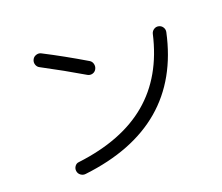

<svg xmlns="http://www.w3.org/2000/svg" viewBox="-119 -891 1238 1072"><g transform="rotate(-20 500.0 -355.0)"><path d="M180.7 -642.6Q167 -649.4 162.1 -665Q157.2 -680.7 165 -695.3Q171.9 -709 188 -713.9Q204.1 -718.8 217.8 -710.9Q330.1 -653.3 455.1 -579.1Q468.8 -571.3 472.7 -555.2Q476.6 -539.1 468.8 -524.9Q460.9 -510.7 445.8 -506.8Q430.7 -502.9 417 -510.7Q304.7 -577.1 180.7 -642.6ZM882.8 -629.9Q898.4 -627 907.2 -613.8Q916 -600.6 913.1 -585Q800.8 -61.5 218.8 5.9Q203.1 7.8 189.9 -2Q176.8 -11.7 174.8 -28.3Q172.9 -43 182.1 -55.7Q191.4 -68.4 206.1 -69.3Q471.7 -101.6 628.4 -233.4Q785.2 -365.2 838.9 -601.6Q842.8 -616.2 855.5 -624.5Q868.2 -632.8 882.8 -629.9Z"/></g></svg>

Font: Rounded Mgen+ 1mn regular
Style: Regular
Weight: 400
Designer: [Source Han Sans]
Ryoko NISHIZUKA  (kana & ideographs); Paul D. Hunt (Latin, Greek & Cyrillic); Wenlong ZHANG  (bopomofo
Version: Version 1.059.20150602